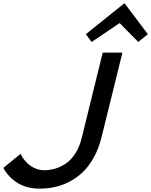

<svg xmlns="http://www.w3.org/2000/svg" viewBox="-61 -1127 911 1157"><path d="M676.8 -810.1 550.8 -299.8Q534.2 -232.4 504.9 -179.2Q475.6 -126 439.5 -91.1Q403.3 -56.2 359.1 -33Q314.9 -9.8 269.8 0Q224.6 9.8 175.8 9.8Q103.5 9.8 47.6 -23.2Q-8.3 -56.2 -41 -115.2L63 -200.2Q85 -154.3 123.3 -127.7Q161.6 -101.1 204.1 -101.1Q239.3 -101.1 272 -110.8Q304.7 -120.6 336.2 -141.8Q367.7 -163.1 392.8 -202.1Q418 -241.2 431.2 -294.9L558.1 -810.1ZM689.9 -1106.9 830.1 -920.9 772 -874 660.2 -987.8 658.2 -986.8 491.2 -874 456.1 -920.9 688 -1106.9Z"/></svg>

Font: Sinkin Sans 500 Medium Italic
Style: Regular
Weight: 500
Italic angle: -112°
Designer: Keith Bates
Foundry: K-Type
Version: Sinkin Sans (version 1.0)  by Keith Bates   •   © 2014   www